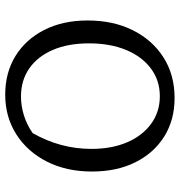

<svg xmlns="http://www.w3.org/2000/svg" viewBox="4 -702 706 755"><g transform="rotate(-90 357.5 -324.0)"><path d="M350 9Q264 9 199 -31.5Q134 -72 97.5 -145Q61 -218 61 -316Q61 -416 100 -493Q139 -570 207.5 -613.5Q276 -657 363 -657Q450 -657 515.5 -616.5Q581 -576 618 -503Q655 -430 655 -333Q655 -232 616.5 -155Q578 -78 509.5 -34.5Q441 9 350 9ZM357 -49Q419 -49 466 -84Q513 -119 539 -181.5Q565 -244 565 -328Q565 -409 539.5 -469Q514 -529 467 -562Q420 -595 356 -595Q319 -595 282 -583.5Q245 -572 212 -549Q150 -440 150 -318Q150 -238 176 -177.5Q202 -117 249 -83Q296 -49 357 -49Z"/></g></svg>

Font: Piazzolla SC
Style: Regular
Weight: 400
Designer: Juan Pablo del Peral
Foundry: Huerta Tipografica
Version: Version 1.330